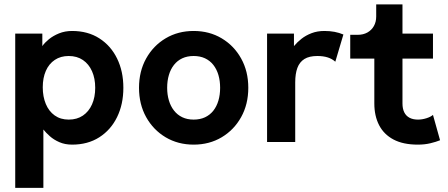

<svg xmlns="http://www.w3.org/2000/svg" viewBox="-20 -665 2099 899"><path d="M180.2 -256.3Q180.2 -300.3 194.7 -333.3Q209.2 -366.2 236.6 -384.5Q263.9 -402.8 301.8 -402.8Q340.6 -402.8 368.3 -383.9Q396 -365 410.9 -331.4Q425.8 -297.9 425.8 -253.9Q425.8 -210 410.9 -176.4Q396 -142.8 368.3 -123.9Q340.6 -105 301.8 -105Q263.2 -105 236 -124.5Q208.7 -144 194.5 -178.2Q180.2 -212.4 180.2 -256.3ZM51.3 -425.8V214.8H183.1V-58.6Q194.8 -43.7 213.4 -27.2Q231.9 -10.7 258.1 0.7Q284.2 12.2 317.6 12.2Q391.1 12.2 444.9 -22.2Q498.8 -56.6 528.2 -116.7Q557.6 -176.8 557.6 -253.9Q557.6 -331.1 528.2 -391.1Q498.8 -451.2 444.9 -485.6Q391.1 -520 317.6 -520Q284.2 -520 256.3 -508.7Q228.5 -497.3 208.6 -481Q188.7 -464.6 178.2 -449.2V-507.8H51.3Q51.3 -507.8 51.3 -497.8Q51.3 -487.8 51.3 -469.2Q51.3 -450.7 51.3 -425.8Z M762.7 -253.9Q762.7 -286.6 770.8 -313.8Q778.8 -341.1 794.6 -361.1Q810.3 -381.1 833.5 -392Q856.7 -402.8 886.7 -402.8Q916.7 -402.8 939.9 -392Q963.1 -381.1 978.9 -361.1Q994.6 -341.1 1002.7 -313.8Q1010.7 -286.6 1010.7 -253.9Q1010.7 -221.4 1002.7 -194.1Q994.6 -166.7 978.9 -146.7Q963.1 -126.7 939.9 -115.8Q916.7 -105 886.7 -105Q856.7 -105 833.5 -116.1Q810.3 -127.2 794.6 -147.5Q778.8 -167.7 770.8 -194.8Q762.7 -221.9 762.7 -253.9ZM630.9 -253.9Q630.9 -176.8 664.3 -116.7Q697.8 -56.6 755.6 -22.2Q813.5 12.2 886.7 12.2Q960.2 12.2 1017.9 -22.2Q1075.7 -56.6 1109.1 -116.7Q1142.6 -176.8 1142.6 -253.9Q1142.6 -331.1 1109.1 -391.1Q1075.7 -451.2 1017.9 -485.6Q960.2 -520 886.7 -520Q813.5 -520 755.6 -485.6Q697.8 -451.2 664.3 -391.1Q630.9 -331.1 630.9 -253.9Z M1550 -376 1587.9 -503.4Q1568.4 -511.7 1546.4 -515.9Q1524.4 -520 1499 -520Q1465.6 -520 1438.7 -509.6Q1411.9 -499.3 1391.6 -483.3Q1371.3 -467.3 1356.4 -449.2V-507.8H1230.5V0H1362.3V-279.3Q1362.3 -319.6 1372.4 -347Q1382.6 -374.5 1405.3 -388.7Q1428 -402.8 1465.8 -402.8Q1493.9 -402.8 1514.6 -396.1Q1535.4 -389.4 1550 -376Z M1655 -502H1619.9V-390.6H1732.7V-180.7Q1732.7 -122.3 1755.1 -78.9Q1777.6 -35.4 1822.8 -11.6Q1867.9 12.2 1936.3 12.2Q1968.8 12.2 1995.4 5.7Q2022 -0.7 2040.5 -8.3L2007.3 -127Q1996.8 -117.7 1976.4 -111.3Q1956.1 -105 1937.3 -105Q1913.8 -105 1897.5 -113.6Q1881.1 -122.3 1872.8 -139.2Q1864.5 -156 1864.5 -180.7V-390.6H2007.3V-507.8H1864.5V-644.5H1741.5V-587.9Q1741.5 -562.3 1730.6 -543Q1719.7 -523.7 1700.2 -512.8Q1680.7 -502 1655 -502Z"/></svg>

Font: Giphurs
Style: Regular
Weight: 400
Version: Version 2.010